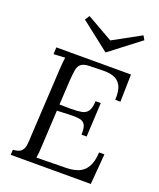

<svg xmlns="http://www.w3.org/2000/svg" viewBox="-169 -1050 957 1153"><g transform="rotate(20 309.5 -473.5)"><path d="M555 -700 551 -525H518Q521 -584 504.5 -614.5Q488 -645 458 -655.5Q428 -666 390 -665L304 -663Q267 -662 250.5 -649Q234 -636 229.5 -610.5Q225 -585 222 -544L213 -384L285 -383Q327 -383 354 -388Q381 -393 394.5 -413Q408 -433 410 -477H443L432 -259H399Q401 -303 390 -322Q379 -341 353 -345Q327 -349 284 -347L211 -344L199 -115Q198 -88 196 -69Q194 -50 192 -37L383 -40Q427 -41 460 -54.5Q493 -68 512.5 -102Q532 -136 535 -195H569L553 0H41L43 -33Q81 -35 96 -50.5Q111 -66 114 -93.5Q117 -121 118 -156L142 -588Q143 -608 145 -626.5Q147 -645 149 -660Q131 -659 112.5 -658Q94 -657 76 -656L78 -700ZM367 -773H365L182 -916L201 -945L368 -850L545 -947L560 -921Z"/></g></svg>

Font: Lora Italic
Style: Italic
Weight: 400
Italic angle: -3°
Designer: Olga Karpushina, Alexei Vanyashin (Cyrillic)
Foundry: Cyreal
Version: Version 2.210; ttfautohint (v1.8.1.43-b0c9)